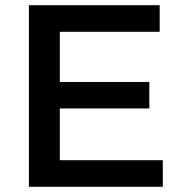

<svg xmlns="http://www.w3.org/2000/svg" viewBox="-20 -720 700 740"><path d="M607.5 0H91.5V-700H595.5V-597.5H210.5V-404H555.5V-302H210.5V-102.5H607.5Z"/></svg>

Font: Argentum Novus Medium
Style: Regular
Weight: 500
Designer: Julieta Ulanovsky (font) & Cristiano Sobral (main changes)
Foundry: Julieta Ulanovsky (font) & Cristiano Sobral (main changes)
Version: Version 3.00;November 27, 2020;FontCreator 13.0.0.2655 64-bi